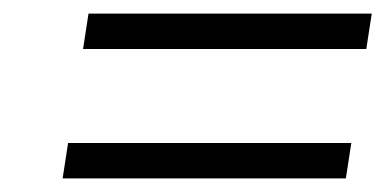

<svg xmlns="http://www.w3.org/2000/svg" viewBox="-20 -425 566 282"><path d="M72 -163H488L496 -215H80ZM102 -353H518L526 -405H110Z"/></svg>

Font: Charger Sport
Style: ExLitObl
Weight: 200
Designer: Jasper
Foundry: Cannot Into Space Fonts
Version: Version 1.1